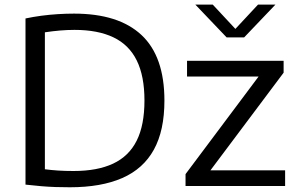

<svg xmlns="http://www.w3.org/2000/svg" viewBox="-20 -806 1285 832"><path d="M282.5 5.5Q251.5 5.5 221 4.5Q190.5 3.5 158.5 0.8Q126.5 -2 90.5 -6V-726Q123.5 -733 159.2 -737.8Q195 -742.5 231.2 -744.8Q267.5 -747 301 -747Q494 -747 593.2 -654.2Q692.5 -561.5 692.5 -370Q692.5 -240.5 646.8 -157.5Q601 -74.5 509.8 -34.5Q418.5 5.5 282.5 5.5ZM299 -65Q402 -65 470.2 -97Q538.5 -129 572.2 -196.2Q606 -263.5 606 -370.5Q606 -476.5 572.5 -544.2Q539 -612 471.5 -644.2Q404 -676.5 302.5 -676.5Q272.5 -676.5 240.2 -673.8Q208 -671 174.5 -666V-72.5Q202 -69 231.5 -67Q261 -65 299 -65ZM784 0V-51.5L1114.5 -493V-474.5H790.5V-542.5H1209V-491L878.5 -50V-68H1215.5V0ZM962 -644 826.5 -786H902L1010 -670H990L1098 -786H1173.5L1038 -644Z"/></svg>

Font: Encode Sans SemiExpanded
Style: Regular
Weight: 400
Width: 6
Designer: Multiple Designers
Foundry: Impallari Type
Version: Version 3.002